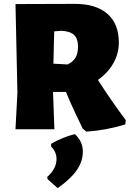

<svg xmlns="http://www.w3.org/2000/svg" viewBox="-20 -668 671 992"><path d="M630 -47 627 -25Q525 6 426 12L407 -4L395 -29Q387 -45 363 -96.5Q339 -148 321 -193H254L261 0H60L70 -190L60 -647L367 -648Q476 -648 535 -596.5Q594 -545 594 -448Q594 -391 565.5 -341Q537 -291 486 -255Q558 -143 630 -47ZM296 -509 260 -506 256 -339 329 -335Q357 -348 370 -370Q383 -392 383 -428Q383 -468 362.5 -487.5Q342 -507 296 -509ZM408 116Q408 166 376.5 211.5Q345 257 278 304L226 258L224 246Q272 204 272 153Q272 117 244 89V75Q305 40 367 25Q388 45 398 67Q408 89 408 116Z"/></svg>

Font: Luna Sans Black
Style: Regular
Weight: 900
Designer: Juan Pablo del Peral
Foundry: Huerta Tipografica
Version: Version 2.001; ttfautohint (v1.5)